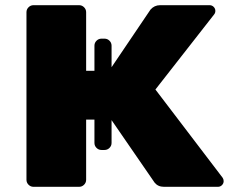

<svg xmlns="http://www.w3.org/2000/svg" viewBox="-20 -720 890 740"><path d="M842 -22Q842 -13 835.5 -6.5Q829 0 820 0H612Q589 0 576 -16L410 -257V-169Q410 -158 402 -150Q394 -142 383 -142H371Q360 -142 352 -150Q344 -158 344 -169V-259H312V-27Q312 -16 304 -8Q296 0 285 0H109Q98 0 90 -8Q82 -16 82 -27V-673Q82 -684 90 -692Q98 -700 109 -700H285Q296 -700 304 -692Q312 -684 312 -673V-447H344V-544Q344 -555 352 -563Q360 -571 371 -571H383Q394 -571 402 -563Q410 -555 410 -544V-461L560 -683Q575 -700 597 -700H788Q797 -700 803.5 -693.5Q810 -687 810 -678Q810 -670 805 -664L579 -375L838 -35Q842 -29 842 -22Z"/></svg>

Font: Rubik Mono One
Style: Regular
Weight: 400
Designer: Hubert and Fischer with Elvire Volk Leonovitch (Cyrillic Expansion: Cyreal)
Foundry: Hubert and Fischer with Elvire Volk Leonovitch
Version: Version 2.000